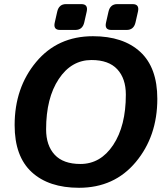

<svg xmlns="http://www.w3.org/2000/svg" viewBox="-20 -892 788 929"><path d="M50.8 -286.6Q50.8 -467.3 154.8 -592Q258.8 -716.8 429.7 -716.8Q576.2 -716.8 658.7 -640.9Q741.2 -564.9 741.2 -413.6Q741.2 -232.9 637.2 -108.2Q533.2 16.6 362.3 16.6Q215.8 16.6 133.3 -59.3Q50.8 -135.3 50.8 -286.6ZM203.1 -266.1Q203.1 -188 244.6 -143.3Q286.1 -98.6 369.1 -98.6Q466.8 -98.6 527.8 -190.7Q588.9 -282.7 588.9 -434.1Q588.9 -512.2 547.4 -556.9Q505.9 -601.6 422.9 -601.6Q325.2 -601.6 264.2 -509.5Q203.1 -417.5 203.1 -266.1ZM270.5 -747.1Q236.3 -747.1 245.1 -783.7L256.8 -835.4Q265.1 -872.1 299.3 -872.1H373.5Q407.7 -872.1 399.4 -835.4L387.7 -783.7Q379.4 -747.1 344.7 -747.1ZM518.6 -747.1Q484.4 -747.1 493.2 -783.7L504.9 -835.4Q513.2 -872.1 547.4 -872.1H621.6Q655.8 -872.1 647.5 -835.4L635.7 -783.7Q627.4 -747.1 592.8 -747.1Z"/></svg>

Font: Istok
Style: Bold Italic
Weight: 700
Italic angle: -13°
Designer: Andrey V. Panov
Foundry: Andrey V. Panov
Version: Version 1.0.3